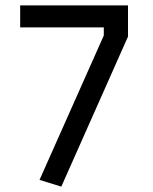

<svg xmlns="http://www.w3.org/2000/svg" viewBox="-20 -680 570 714"><path d="M55 -660H456V-544L208 14L127 -11L366 -548V-578H55Z"/></svg>

Font: Panefresco 500wt
Style: Regular
Weight: 700
Foundry: Campivisivi & Chank Co
Version: Version 1.001